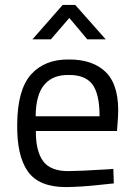

<svg xmlns="http://www.w3.org/2000/svg" viewBox="-20 -752 545 781"><path d="M187 -592 262 -679 335 -592H410L286 -732H235L112 -592ZM125 -279Q126 -369 161 -408Q195 -448 259 -447Q325 -448 355 -410Q385 -371 385 -279ZM257 -56Q185 -56 155 -97Q125 -139 126 -219H456L460 -276Q467 -398 414 -455Q360 -511 259 -510Q163 -511 107 -450Q51 -388 50 -247Q48 -119 93 -55Q138 9 248 9Q313 8 376 1Q438 -5 443 -6L441 -65Q437 -64 377 -61Q318 -57 257 -56Z"/></svg>

Font: RazerF5
Style: Regular
Weight: 400
Foundry: Razer Inc.
Version: Version 2